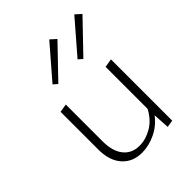

<svg xmlns="http://www.w3.org/2000/svg" viewBox="-197 -797 911 911"><g transform="rotate(-45 258.0 -342.0)"><path d="M431 -414V-3L395 3L390 -80Q359 -39 313.5 -17.5Q268 4 223 4Q160 4 123 -38Q86 -80 86 -154V-407L128 -414V-166Q128 -101 157 -64.5Q186 -28 238 -28Q280 -28 321 -52Q362 -76 388 -125V-407ZM151 -526 291 -688 320 -662 172 -508ZM319 -526 459 -688 488 -662 340 -508Z"/></g></svg>

Font: Ysabeau Light
Style: Regular
Weight: 300
Designer: Christian Thalmann (Catharsis Fonts)
Version: Version 0.003